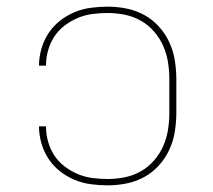

<svg xmlns="http://www.w3.org/2000/svg" viewBox="-20 -548 640 576"><path d="M302 8Q277 8 251.5 4.5Q226 1 202.5 -9Q179 -19 159 -35Q139 -51 125 -72.5Q111 -94 104 -119Q97 -144 97 -169H118Q118 -146 124 -124Q130 -102 142.5 -82.5Q155 -63 173.5 -49Q192 -35 213 -26Q234 -17 257 -14Q280 -11 302 -11Q328 -11 353.5 -16Q379 -21 401.5 -33.5Q424 -46 441.5 -66Q459 -86 469.5 -109.5Q480 -133 484 -158.5Q488 -184 488 -210V-310Q488 -336 484 -361.5Q480 -387 469.5 -410.5Q459 -434 441.5 -454Q424 -474 401.5 -486.5Q379 -499 353.5 -504Q328 -509 302 -509Q280 -509 257 -506Q234 -503 213 -494Q192 -485 173.5 -471Q155 -457 142.5 -437.5Q130 -418 124 -396Q118 -374 118 -351H97Q97 -376 104 -401Q111 -426 125 -447.5Q139 -469 159 -485Q179 -501 202.5 -511Q226 -521 251.5 -524.5Q277 -528 302 -528Q331 -528 359 -522.5Q387 -517 412 -503.5Q437 -490 456.5 -468.5Q476 -447 488 -421Q500 -395 504.5 -366.5Q509 -338 509 -310V-210Q509 -182 504.5 -153.5Q500 -125 488 -99Q476 -73 456.5 -51.5Q437 -30 412 -16.5Q387 -3 359 2.5Q331 8 302 8Z"/></svg>

Font: Iosevka SS04 Thin Extended
Style: Regular
Weight: 100
Width: 7
Monospace: yes
Designer: Belleve Invis
Foundry: Belleve Invis
Version: Version 19.0.0; ttfautohint (v1.8.4)